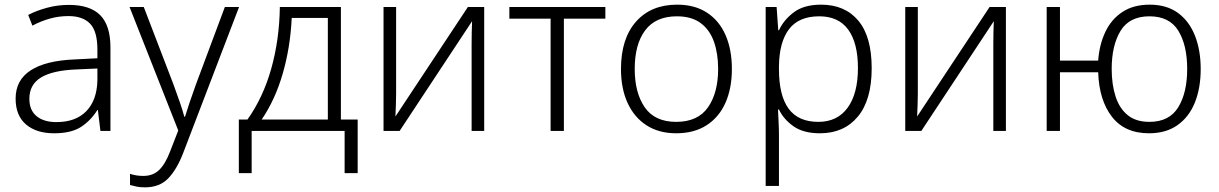

<svg xmlns="http://www.w3.org/2000/svg" viewBox="-20 -562 5231 824"><path d="M276 -541Q366 -541 410 -497Q454 -453 454 -358V0H411L400 -90H398Q370 -45 328 -17.5Q286 10 212 10Q136 10 91.5 -28Q47 -66 47 -139Q47 -218 111.5 -260Q176 -302 301 -307L398 -312V-349Q398 -428 366.5 -460.5Q335 -493 274 -493Q233 -493 195 -482.5Q157 -472 119 -452L101 -498Q138 -517 183 -529Q228 -541 276 -541ZM398 -268 308 -264Q206 -260 156 -229.5Q106 -199 106 -138Q106 -89 137 -63.5Q168 -38 222 -38Q305 -38 350.5 -85Q396 -132 398 -217Z M536 -532H597L724 -201Q740 -157 752 -122.5Q764 -88 771 -61H774Q781 -84 793 -120Q805 -156 821 -200L945 -532H1006L766 95Q739 165 702 203.5Q665 242 602 242Q582 242 567 239Q552 236 538 232V184Q564 193 595 193Q637 193 663.5 167Q690 141 710 88L745 -2Z M1443 -532V-49H1515V181H1459V0H1060V181H1005V-49H1042Q1109 -143 1144 -267Q1179 -391 1181 -532ZM1387 -485H1232Q1226 -359 1193.5 -246.5Q1161 -134 1103 -49H1387Z M1680 -532V-161Q1680 -139 1679 -111.5Q1678 -84 1677 -62L1988 -532H2058V0H2004V-371Q2004 -393 2004.5 -422Q2005 -451 2006 -471L1695 0H1626V-532Z M2578 -482H2400V0H2343V-482H2166V-532H2578Z M3121 -266Q3121 -183 3093.5 -121Q3066 -59 3012.5 -24.5Q2959 10 2882 10Q2808 10 2755 -24Q2702 -58 2673.5 -120Q2645 -182 2645 -266Q2645 -396 2709.5 -469Q2774 -542 2886 -542Q2962 -542 3014.5 -507.5Q3067 -473 3094 -411Q3121 -349 3121 -266ZM2704 -266Q2704 -164 2747 -101.5Q2790 -39 2882 -39Q2975 -39 3018.5 -101.5Q3062 -164 3062 -266Q3062 -332 3044 -383Q3026 -434 2987 -463Q2948 -492 2885 -492Q2794 -492 2749 -432Q2704 -372 2704 -266Z M3504 -542Q3606 -542 3663.5 -473.5Q3721 -405 3721 -269Q3721 -133 3661.5 -61.5Q3602 10 3499 10Q3428 10 3385.5 -20Q3343 -50 3323 -92H3319Q3320 -66 3321.5 -37Q3323 -8 3323 18V236H3266V-532H3313L3320 -432H3323Q3343 -476 3386.5 -509Q3430 -542 3504 -542ZM3496 -492Q3408 -492 3366 -436.5Q3324 -381 3323 -276V-266Q3323 -152 3364.5 -95.5Q3406 -39 3492 -39Q3574 -39 3618 -100Q3662 -161 3662 -270Q3662 -377 3620.5 -434.5Q3579 -492 3496 -492Z M3919 -532V-161Q3919 -139 3918 -111.5Q3917 -84 3916 -62L4227 -532H4297V0H4243V-371Q4243 -393 4243.5 -422Q4244 -451 4245 -471L3934 0H3865V-532Z M5133 -266Q5133 -184 5108 -122Q5083 -60 5033.5 -25Q4984 10 4911 10Q4807 10 4752 -61Q4697 -132 4693 -252H4529V0H4472V-532H4529V-302H4693Q4698 -371 4724 -425.5Q4750 -480 4797.5 -511Q4845 -542 4914 -542Q4987 -542 5035.5 -506.5Q5084 -471 5108.5 -408.5Q5133 -346 5133 -266ZM4751 -266Q4751 -200 4767.5 -148.5Q4784 -97 4819.5 -68Q4855 -39 4913 -39Q4998 -39 5036.5 -101.5Q5075 -164 5075 -266Q5075 -368 5037 -430Q4999 -492 4913 -492Q4827 -492 4789 -429.5Q4751 -367 4751 -266Z"/></svg>

Font: BC Sans Light
Style: Regular
Weight: 300
Designer: Monotype Design Team
Foundry: Monotype Imaging Inc.
Version: Version 2.000;GOOG;noto-source:20170915:90ef993387c0